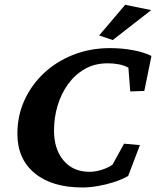

<svg xmlns="http://www.w3.org/2000/svg" viewBox="-20 -786 662 814"><path d="M329.1 8.8Q200.2 8.8 127 -51.8Q53.7 -112.3 53.7 -218.8Q53.7 -295.9 84 -361.8Q114.3 -427.7 167.5 -477.1Q220.7 -526.4 292 -554.2Q363.3 -582 446.3 -582Q498 -582 544.4 -573.2Q590.8 -564.5 622.1 -548.8L591.8 -400.4L532.2 -398.4L524.4 -499Q506.8 -508.8 484.4 -513.2Q461.9 -517.6 436.5 -517.6Q381.8 -517.6 339.8 -493.7Q297.9 -469.7 268.6 -429.2Q239.3 -388.7 224.1 -337.9Q209 -287.1 209 -233.4Q209 -153.3 249.5 -105.5Q290 -57.6 359.4 -57.6Q384.8 -57.6 412.1 -66.4Q439.5 -75.2 457 -87.9L505.9 -176.8L573.2 -170.9L523.4 -40Q496.1 -24.4 462.4 -13.7Q428.7 -2.9 394 2.9Q359.4 8.8 329.1 8.8ZM458 -616.2 400.4 -635.7 510.7 -765.6 621.1 -743.2Z"/></svg>

Font: Crimson Pro ExtraLight
Style: Bold Italic
Weight: 700
Italic angle: -12°
Version: Version 1.002